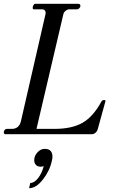

<svg xmlns="http://www.w3.org/2000/svg" viewBox="-30 -706 597 1010"><path d="M-2 0Q-10 0 -10 -10Q-10 -17 -5.5 -22.5Q-1 -28 6 -28H32Q70 -28 80 -68L209 -630Q212 -642 207 -649.5Q202 -657 191 -657H149Q142 -657 142 -665Q142 -672 146 -679Q150 -686 156 -686H381Q393 -686 393 -675Q393 -669 387.5 -663Q382 -657 375 -657H335Q325 -657 315 -649Q305 -641 303 -630L162 -28H256Q348 -28 404 -60Q460 -92 503 -171Q508 -180 518 -180Q527 -180 524 -171L484 -26Q481 -15 472 -7.5Q463 0 453 0ZM123 284 129 257Q151 256 170.5 231Q190 206 200 168Q191 171 184 171Q168 171 159 161.5Q150 152 150 136Q150 114 167 95.5Q184 77 205 77Q246 77 246 119Q246 128 243 139Q232 192 196 238Q160 284 123 284Z"/></svg>

Font: HK Venetian
Style: Italic
Weight: 400
Italic angle: -12°
Version: Version 1.000;PS 001.000;hotconv 1.0.88;makeotf.lib2.5.64775